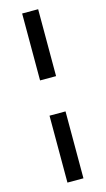

<svg xmlns="http://www.w3.org/2000/svg" viewBox="-141 -785 568 1031"><g transform="rotate(-15 142.5 -270.0)"><path d="M98 -172H187V200H98ZM98 -368V-740H187V-368Z"/></g></svg>

Font: Oxanium Medium
Style: Regular
Weight: 500
Designer: Severin Meyer
Version: Version 1.001